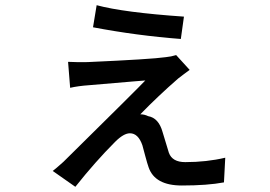

<svg xmlns="http://www.w3.org/2000/svg" viewBox="-20 -664 1040 739"><path d="M352 -644Q456 -616 688 -600L676 -514Q506 -527 338 -559ZM710 -395Q701 -389 687 -378L666 -362Q590 -296 520 -224Q536 -224 550 -217Q591 -210 606 -155L630 -76Q643 -40 693 -40Q775 -40 847 -57L842 38Q778 50 680 50Q576 50 552 -20Q547 -34 539 -64L528 -105Q512 -151 480 -151Q456 -151 423 -118Q347 -42 270 55L183 -6Q195 -15 224 -41Q515 -328 539 -354Q555 -356 322 -336Q280 -333 250 -326L242 -426Q283 -424 317 -425Q563 -436 618 -444Q639 -446 658 -452Z"/></svg>

Font: Noto Sans S Chinese Medium
Style: Regular
Weight: 500
Designer: Ryoko NISHIZUKA  (kana & ideographs); Paul D. Hunt (Latin, Greek & Cyrillic); Wenlong ZHANG  (bopomofo); Sandoll Communi
Foundry: Adobe Systems Incorporated
Version: Version 1.000;PS 1;hotconv 1.0.78;makeotf.lib2.5.61930